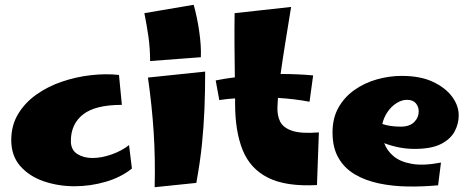

<svg xmlns="http://www.w3.org/2000/svg" viewBox="-20 -772 1963 802"><path d="M291 6Q224 6 163.5 -14.5Q103 -35 65 -78Q27 -121 27 -187Q27 -248 55.5 -295.5Q84 -343 132 -377Q180 -411 239 -431Q298 -451 360 -458Q422 -465 477 -459L489 -334Q378 -334 327 -294Q276 -254 276 -183Q276 -146 302.5 -129Q329 -112 366 -112Q404 -112 446.5 -127Q489 -142 519 -166L531 -68Q485 -31 421 -12.5Q357 6 291 6Z M607 -517Q607 -570 600 -619Q593 -668 583 -717L789 -752Q803 -703 812 -642Q821 -581 819 -533ZM800 -8 626 10Q629 -109 622 -218.5Q615 -328 598 -448L837 -473Q837 -390 834 -316.5Q831 -243 823.5 -169Q816 -95 800 -8Z M1304 1Q1175 8 1100 -29.5Q1025 -67 993.5 -145.5Q962 -224 962 -339Q962 -349 962 -361Q928 -359 896 -354L881 -436Q920 -444 961 -449Q960 -512 959.5 -582.5Q959 -653 960 -717L1196 -743Q1184 -669 1172.5 -598Q1161 -527 1152 -463Q1224 -463 1288 -457L1273 -347Q1210 -359 1141 -363Q1140 -344 1139 -327Q1137 -291 1150 -264.5Q1163 -238 1201 -225.5Q1239 -213 1312 -219Z M1810 2Q1746 8 1682.5 7Q1619 6 1562.5 -6Q1506 -18 1462.5 -43.5Q1419 -69 1394 -112Q1369 -155 1369 -219Q1369 -279 1394 -323Q1419 -367 1461 -396.5Q1503 -426 1554.5 -440.5Q1606 -455 1658 -455Q1737 -455 1790 -429.5Q1843 -404 1870 -366Q1897 -328 1896 -288Q1896 -255 1879 -223Q1862 -191 1822 -170.5Q1782 -150 1711 -150Q1648 -150 1585 -174Q1596 -143 1624 -119.5Q1652 -96 1700.5 -87.5Q1749 -79 1822 -93ZM1680 -355Q1658 -355 1636 -341Q1614 -327 1598.5 -304Q1583 -281 1577 -254Q1610 -243 1654 -243Q1691 -243 1710 -262Q1729 -281 1729 -307Q1729 -326 1717 -340.5Q1705 -355 1680 -355Z"/></svg>

Font: Marhey ExtraBold
Style: Regular
Weight: 800
Designer: Nur Syamsi & Bustanul Arifin
Foundry: Namelatype
Version: Version 1.000; ttfautohint (v1.8.4.7-5d5b)